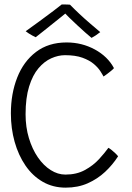

<svg xmlns="http://www.w3.org/2000/svg" viewBox="-20 -858 608 882"><path d="M522.5 -140Q497.5 -101 462.8 -68.5Q428 -36 383 -16Q338 4 281.5 4Q223 4 176.2 -23Q129.5 -50 97 -97.5Q64.5 -145 47.2 -206.5Q30 -268 30 -337Q30 -427.5 59 -501.5Q88 -575.5 145.2 -619.2Q202.5 -663 286 -663Q356 -663 415.5 -630.8Q475 -598.5 503.5 -545Q499 -539.5 489.8 -532Q480.5 -524.5 471.2 -517.5Q462 -510.5 455.5 -506.5Q451 -515.5 440.5 -531.8Q430 -548 410.5 -564.5Q391 -581 358.8 -592.8Q326.5 -604.5 278.5 -604.5Q247.5 -604.5 215.5 -590.2Q183.5 -576 156.8 -544.5Q130 -513 113.8 -460.8Q97.5 -408.5 97.5 -333Q97.5 -274 112.8 -223.5Q128 -173 154 -135.2Q180 -97.5 212.8 -76.8Q245.5 -56 280.5 -56Q332 -56 370.2 -77Q408.5 -98 435 -127Q461.5 -156 478 -179Q484 -176 493.2 -168.5Q502.5 -161 510.8 -153Q519 -145 522.5 -140ZM301.5 -836.5Q320.5 -817 345.2 -793.8Q370 -770.5 395.5 -748.8Q421 -727 440.5 -710.5Q429.5 -702 419.5 -695.2Q409.5 -688.5 400.5 -684Q389.5 -692.5 371.8 -708.5Q354 -724.5 334.5 -742.5Q315 -760.5 299.2 -776Q283.5 -791.5 276 -799.5H284.5Q281 -796 264.5 -783Q248 -770 226 -752.2Q204 -734.5 182 -717Q160 -699.5 144 -687Q139.5 -689 130.2 -693.8Q121 -698.5 112 -704.5Q103 -710.5 98 -714.5Q127.5 -735.5 162.2 -761Q197 -786.5 225.5 -808Q254 -829.5 263.5 -837.5Q268 -837.5 274.8 -837.5Q281.5 -837.5 288.8 -837.2Q296 -837 301.5 -836.5Z"/></svg>

Font: Grandstander Thin ExtraLight
Style: Regular
Weight: 250
Version: Version 1.200